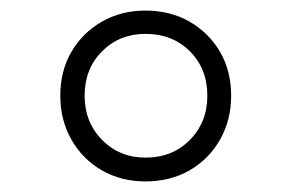

<svg xmlns="http://www.w3.org/2000/svg" viewBox="-20 -642 552 363"><path d="M255 -299Q209 -299 172.5 -320Q136 -341 115 -378Q94 -415 94 -461Q94 -508 115 -544Q136 -580 172.5 -601Q209 -622 255 -622Q302 -622 338.5 -601Q375 -580 396 -544Q417 -508 417 -461Q417 -415 396 -378Q375 -341 338.5 -320Q302 -299 255 -299ZM255 -344Q306 -344 339 -377.5Q372 -411 372 -461Q372 -512 339 -545Q306 -578 255 -578Q206 -578 173 -545Q140 -512 140 -461Q140 -411 173 -377.5Q206 -344 255 -344Z"/></svg>

Font: Piazzolla 24pt Medium
Style: Regular
Weight: 500
Designer: Juan Pablo del Peral
Foundry: Huerta Tipografica
Version: Version 2.005